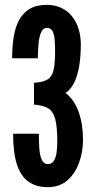

<svg xmlns="http://www.w3.org/2000/svg" viewBox="-20 -763 392 791"><path d="M177 8Q143 8 118.2 -2.8Q93.5 -13.5 77.2 -33.2Q61 -53 51.5 -80.2Q42 -107.5 38 -141Q34 -174.5 34 -212H140Q140 -180 142 -151.2Q144 -122.5 152 -104.8Q160 -87 177 -87Q194 -87 202.2 -100.8Q210.5 -114.5 213.2 -135.8Q216 -157 216 -180Q216 -240 207.8 -271.8Q199.5 -303.5 178.8 -316.5Q158 -329.5 120 -332V-422Q158 -424 176.5 -436Q195 -448 201 -475.8Q207 -503.5 207 -553Q207 -577.5 205.2 -599.2Q203.5 -621 196.5 -634.5Q189.5 -648 173 -648Q157.5 -648 149.5 -630.2Q141.5 -612.5 138.8 -584Q136 -555.5 136 -523H30Q30 -571 36.5 -611.2Q43 -651.5 59 -681Q75 -710.5 102.8 -726.8Q130.5 -743 173 -743Q207 -743 233.2 -730.2Q259.5 -717.5 277.2 -695Q295 -672.5 304 -643Q313 -613.5 313 -580Q313 -530 306 -489.8Q299 -449.5 285.2 -421.8Q271.5 -394 250 -380Q285.5 -353 303.8 -302.5Q322 -252 322 -188Q322 -137.5 305.8 -92.8Q289.5 -48 257.5 -20Q225.5 8 177 8Z"/></svg>

Font: League Gothic
Style: Regular
Weight: 400
Designer: The League of Moveable Type
Version: Version 2.001